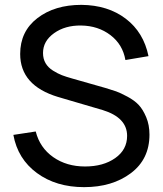

<svg xmlns="http://www.w3.org/2000/svg" viewBox="-20 -755 670 790"><path d="M326 15Q211 15 132 -43Q53 -101 35 -200L127 -214Q144 -147 199 -108.5Q254 -70 330 -70Q405 -70 454 -104.5Q503 -139 503 -196Q503 -271 403 -302L219 -356Q63 -403 63 -533Q63 -626 134 -680.5Q205 -735 315 -735Q424 -734 497.5 -678Q571 -622 591 -524L496 -508Q485 -572 434.5 -610.5Q384 -649 314 -650Q248 -651 202.5 -618.5Q157 -586 157 -537Q157 -513 167.5 -495Q178 -477 198 -464.5Q218 -452 235 -445.5Q252 -439 277 -432L414 -393Q441 -385 458 -379Q475 -373 504 -357.5Q533 -342 550.5 -323.5Q568 -305 581.5 -273Q595 -241 595 -201Q595 -100 518.5 -42.5Q442 15 326 15Z"/></svg>

Font: Manrope Medium
Style: Medium
Weight: 500
Designer: Mikhail Sharanda
Foundry: Mikhail Sharanda
Version: Version 4.000;hotconv 1.0.109;makeotfexe 2.5.65596